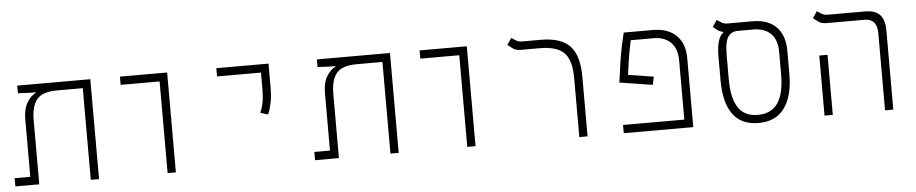

<svg xmlns="http://www.w3.org/2000/svg" viewBox="-39 -862 5350 1122"><g transform="rotate(-5 2636.5 -301.5)"><path d="M505.4 0H457V-537.6H306.2Q219.7 -537.6 187.3 -497.6Q154.8 -457.5 154.8 -376V0H14.6V-48.3H106.4V-385.3Q106.4 -446.8 129.2 -483.6Q151.9 -520.5 180.7 -534.2V-537.6H145.5L76.7 -541V-585.9H505.4Z M907.7 0V-537.6H679.2V-585.9H956.1V0Z M1522.9 -290 1478 -303.7Q1489.3 -330.1 1495.8 -361.1Q1502.4 -392.1 1502.4 -448.2V-537.6H1244.6V-585.9H1550.8V-448.2Q1550.8 -392.1 1542.5 -354.2Q1534.2 -316.4 1522.9 -290Z M2263.2 0H2214.8V-537.6H2064Q1977.5 -537.6 1945.1 -497.6Q1912.6 -457.5 1912.6 -376V0H1772.5V-48.3H1864.3V-385.3Q1864.3 -446.8 1887 -483.6Q1909.7 -520.5 1938.5 -534.2V-537.6H1903.3L1834.5 -541V-585.9H2263.2Z M2665.5 0V-537.6H2437V-585.9H2713.9V0Z M3371.1 -350.6V0H3322.8V-346.2Q3322.8 -451.7 3280.3 -494.6Q3237.8 -537.6 3136.2 -537.6H3026.4Q2998 -537.6 2981.2 -549.8Q2964.4 -562 2950.7 -573.2L2977.1 -611.8Q2988.3 -603.5 3003.4 -594.7Q3018.6 -585.9 3036.6 -585.9H3147.5Q3267.1 -585.9 3319.1 -529.8Q3371.1 -473.6 3371.1 -350.6Z M3787.1 -314 3777.3 -266.6 3583.5 -296.9Q3592.8 -367.2 3600.3 -416.5Q3607.9 -465.8 3616.2 -505.4Q3624.5 -544.9 3634.3 -585.9H3805.2Q3892.6 -585.9 3941.9 -538.6Q3991.2 -491.2 3991.2 -404.8V0H3583.5V-48.3H3942.9V-395Q3942.9 -463.9 3906.5 -500.7Q3870.1 -537.6 3805.2 -537.6H3671.4Q3667 -518.6 3658 -470.7Q3648.9 -422.9 3638.2 -336.9Z M4374.5 9.3Q4272.9 9.3 4223.4 -59.1Q4173.8 -127.4 4173.8 -257.3V-400.9Q4173.8 -455.1 4184.8 -489.3Q4195.8 -523.4 4213.9 -534.2V-539.1Q4193.8 -543 4180.4 -553.5Q4167 -564 4155.8 -573.2L4182.1 -611.8Q4193.4 -603.5 4208.5 -594.7Q4223.6 -585.9 4241.7 -585.9H4391.6Q4480.5 -585.9 4529.1 -536.6Q4577.6 -487.3 4577.6 -397V-257.3Q4577.6 -132.8 4526.9 -61.8Q4476.1 9.3 4374.5 9.3ZM4374.5 -38.1Q4529.3 -38.1 4529.3 -259.8V-397Q4529.3 -464.8 4492.7 -501.2Q4456.1 -537.6 4391.6 -537.6H4301.3Q4272 -537.6 4255.6 -523.7Q4239.3 -509.8 4232.2 -488.3Q4225.1 -466.8 4223.6 -443.1Q4222.2 -419.4 4222.2 -399.4V-259.8Q4222.2 -149.4 4259 -93.8Q4295.9 -38.1 4374.5 -38.1Z M5116.2 0V-451.7Q5116.2 -537.6 5043.5 -537.6H4818.8Q4790.5 -537.6 4773.7 -549.8Q4756.8 -562 4743.2 -573.2L4769.5 -611.8Q4780.8 -603.5 4795.9 -594.7Q4811 -585.9 4829.1 -585.9H5049.8Q5109.4 -585.9 5137 -556.4Q5164.6 -526.9 5164.6 -467.3V0ZM4761.2 0V-352.5H4809.6V0Z"/></g></svg>

Font: Cascadia Mono ExtraLight
Style: Regular
Weight: 200
Monospace: yes
Designer: Aaron Bell
Foundry: Saja Typeworks
Version: Version 2404.023; ttfautohint (v1.8.4)